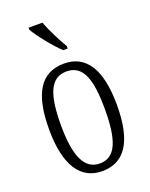

<svg xmlns="http://www.w3.org/2000/svg" viewBox="-145 -843 729 931"><g transform="rotate(-20 219.5 -378.0)"><path d="M241 -606H264V-619C241 -657 208 -721 192 -766H120V-756C139 -721 202 -642 241 -606ZM219 10C334 10 395 -77 395 -268C395 -453 334 -544 222 -544C102 -544 45 -454 45 -268C45 -79 110 10 219 10ZM221 -29C140 -29 106 -111 106 -268C106 -425 136 -504 220 -504C304 -504 333 -425 333 -268C333 -112 304 -29 221 -29Z"/></g></svg>

Font: Noto Serif Myanmar ExtraCondensed Light
Style: Regular
Weight: 300
Width: 2
Designer: Ben Mitchell and the Monotype Design Team
Foundry: Monotype Imaging Inc.
Version: Version 2.106